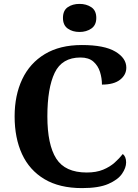

<svg xmlns="http://www.w3.org/2000/svg" viewBox="-20 -955 708 985"><path d="M401 10Q285 10 208 -36Q131 -82 93 -164.5Q55 -247 55 -358Q55 -466 94 -548.5Q133 -631 210 -677.5Q287 -724 400 -724Q515 -724 571.5 -690.5Q628 -657 628 -608Q628 -571 596 -546Q564 -521 503 -521Q503 -554 493 -586Q483 -618 459 -639Q435 -660 393 -660Q298 -660 260.5 -581.5Q223 -503 223 -358Q223 -213 268.5 -141.5Q314 -70 425 -70Q474 -70 509 -84.5Q544 -99 568.5 -121Q593 -143 610 -165Q627 -151 627 -122Q627 -94 606 -63.5Q585 -33 536 -11.5Q487 10 401 10ZM388 -791Q352 -791 327.5 -808.5Q303 -826 303 -863Q303 -901 327.5 -918Q352 -935 388 -935Q423 -935 448.5 -918Q474 -901 474 -863Q474 -826 448.5 -808.5Q423 -791 388 -791Z"/></svg>

Font: Noto Serif Toto
Style: Bold
Weight: 700
Designer: Monotype Design Team
Foundry: Monotype Imaging Inc.
Version: Version 2.001; ttfautohint (v1.8.4.7-5d5b)